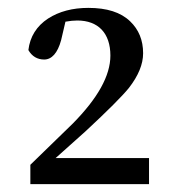

<svg xmlns="http://www.w3.org/2000/svg" viewBox="-20 -934 444 487"><path d="M358 -467V-533H121L197 -601C253 -653 290 -690 307 -711C331 -742 343 -771 343 -799C343 -832 332 -859 310 -880C286 -903 251 -914 204 -914C164 -914 130 -905 102 -887C73 -868 56 -841 52 -807C61 -791 75 -783 92 -783C111 -783 126 -799 135 -832L146 -879C157 -881 167 -882 176 -882C229 -882 260 -850 260 -793C260 -742 228 -685 165 -621L57 -516V-467Z"/></svg>

Font: AllPunType SemiBold
Style: Regular
Weight: 600
Version: 1.0